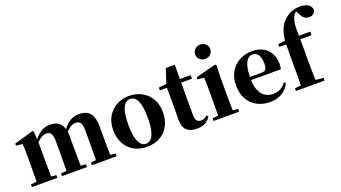

<svg xmlns="http://www.w3.org/2000/svg" viewBox="-65 -1439 3653 2058"><g transform="rotate(-20 1761.0 -410.0)"><path d="M33 0V-31L99 -37Q99 -52 100 -69Q100 -111 100.5 -157Q101 -203 101 -238V-322Q101 -371 100.5 -401Q100 -431 97 -468L24 -476V-499L242 -562L255 -553L261 -464Q294 -504 331 -530Q379 -563 442 -563Q519 -563 560 -516Q579 -493 589 -460Q628 -511 670 -536Q717 -563 774 -563Q858 -563 897.5 -514.5Q937 -466 937 -364V-238Q937 -202 937.5 -156Q938 -110 939 -68Q939 -51 939 -37L999 -31V0H716V-31L776 -37Q776 -51 777 -68Q777 -110 777.5 -156Q778 -202 778 -238V-373Q778 -439 761 -463Q744 -487 708 -487Q671 -487 635 -461Q616 -447 596 -428Q600 -401 600 -370V-238Q600 -202 600.5 -156Q601 -110 602 -68Q602 -51 603 -37L661 -31V0H376V-31L440 -37Q440 -51 441 -68Q441 -110 441.5 -156Q442 -202 442 -238V-373Q442 -435 425.5 -461Q409 -487 373 -487Q336 -487 297 -458Q279 -444 263 -428V-238Q263 -203 263.5 -157Q264 -111 265 -69Q265 -51 265 -36L323 -31V0Z M1343 17Q1257 17 1193.5 -19.5Q1130 -56 1095 -122Q1060 -188 1060 -276Q1060 -365 1098 -429Q1136 -493 1200.5 -528Q1265 -563 1343 -563Q1422 -563 1486.5 -528.5Q1551 -494 1589 -430Q1627 -366 1627 -276Q1627 -187 1591.5 -121Q1556 -55 1492.5 -19Q1429 17 1343 17ZM1343 -18Q1397 -18 1425.5 -81Q1454 -144 1454 -274Q1454 -405 1425.5 -466.5Q1397 -528 1343 -528Q1290 -528 1261 -466.5Q1232 -405 1232 -274Q1232 -144 1261 -81Q1290 -18 1343 -18Z M1912 17Q1836 17 1796 -20Q1756 -57 1756 -139Q1756 -169 1756.5 -193.5Q1757 -218 1757 -249V-505H1676V-537L1765 -546L1817 -708H1920L1919 -546H2042V-505H1919V-127Q1919 -87 1936.5 -68.5Q1954 -50 1984 -50Q2003 -50 2018 -58Q2033 -66 2053 -82L2069 -66Q2047 -26 2008.5 -4.5Q1970 17 1912 17Z M2105 0V-31L2170 -37Q2170 -52 2171 -69Q2171 -111 2171.5 -157Q2172 -203 2172 -238V-318Q2172 -368 2171.5 -401.5Q2171 -435 2169 -470L2095 -478V-502L2325 -562L2338 -553L2334 -392V-238Q2334 -203 2334.5 -157Q2335 -111 2336 -69Q2336 -51 2337 -37L2397 -31V0ZM2249 -655Q2214 -655 2188.5 -678Q2163 -701 2163 -738Q2163 -773 2188.5 -796Q2214 -819 2249 -819Q2285 -819 2310 -796Q2335 -773 2335 -738Q2335 -701 2310 -678Q2285 -655 2249 -655Z M2749 17Q2665 17 2600 -17Q2535 -51 2498 -116.5Q2461 -182 2461 -275Q2461 -368 2501 -432.5Q2541 -497 2605.5 -530Q2670 -563 2743 -563Q2821 -563 2873.5 -532.5Q2926 -502 2952.5 -450.5Q2979 -399 2979 -335Q2979 -301 2972 -274H2632Q2634 -202 2655 -155Q2677 -102 2716.5 -78Q2756 -54 2806 -54Q2859 -54 2894 -75Q2929 -96 2954 -131L2973 -118Q2942 -53 2884.5 -18Q2827 17 2749 17ZM2632 -310H2767Q2802 -310 2814.5 -329.5Q2827 -349 2827 -395Q2827 -462 2802 -495Q2777 -528 2736 -528Q2708 -528 2684 -504Q2660 -480 2646 -428Q2634 -382 2632 -310Z M3045 0V-31L3114 -37Q3115 -78 3116 -119Q3116 -179 3116 -238V-505H3038V-537L3118 -546Q3128 -633 3153 -684Q3179 -737 3215 -768Q3256 -806 3301 -821.5Q3346 -837 3393 -837Q3438 -837 3475 -820.5Q3512 -804 3522 -763Q3521 -733 3502.5 -714Q3484 -695 3449 -695Q3420 -695 3397 -711.5Q3374 -728 3354 -770L3338 -800Q3321 -789 3311 -775Q3294 -747 3285.5 -710.5Q3277 -674 3276 -627Q3275 -590 3277 -546H3406V-505H3278V-238Q3278 -179 3279 -119Q3280 -79 3281 -39L3372 -31V0Z"/></g></svg>

Font: Early Summer Mincho Heavy
Style: Regular
Weight: 900
Designer: GuiWonder
Version: Version 1.002